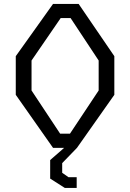

<svg xmlns="http://www.w3.org/2000/svg" viewBox="-20 -750 660 974"><path d="M249 0H305.5L234.5 62V156L309 203.5H369V149H327.5L295.5 126.5V77.5L370.5 0L560 -269V-465L379 -730H249L60 -465V-269ZM140 -291V-443L288 -658.5H338L480.5 -443V-291L335 -72H285Z"/></svg>

Font: Monaspace Krypton Light
Style: Regular
Weight: 300
Designer: Riley Cran & the Lettermatic Team
Foundry: Lettermatic
Version: Version 1.101 (Monaspace Krypton)